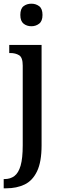

<svg xmlns="http://www.w3.org/2000/svg" viewBox="-28 -779 328 1039"><path d="M142 -637Q117 -637 99.5 -651Q82 -665 82 -698Q82 -732 99.5 -745.5Q117 -759 142 -759Q166 -759 184 -745.5Q202 -732 202 -698Q202 -665 184 -651Q166 -637 142 -637ZM-8 240V190H-3Q28 190 50 173.5Q72 157 83.5 117.5Q95 78 95 7V-424Q95 -468 75.5 -480Q56 -492 28 -492H22V-536H197V8Q197 97 172.5 148Q148 199 105 219.5Q62 240 6 240Z"/></svg>

Font: Noto Serif Lao Condensed Medium
Style: Regular
Weight: 500
Width: 3
Designer: Monotype Design Team
Foundry: Monotype Imaging Inc.
Version: Version 2.003; ttfautohint (v1.8.4.7-5d5b)